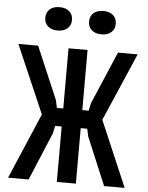

<svg xmlns="http://www.w3.org/2000/svg" viewBox="-66 -1092 881 1145"><g transform="rotate(5 375.0 -520.0)"><path d="M481 -286 471 -332H424V-440H470L480 -486L614 -800H732L556 -393L724 0H601ZM194 -393 18 -800H136L270 -486L280 -440H326V-332H279L269 -286L149 0H26ZM318 -800H432V0H318ZM164 -970Q164 -1002 185.5 -1021Q207 -1040 244 -1040Q281 -1040 302.5 -1021Q324 -1002 324 -970Q324 -938 302.5 -919Q281 -900 244 -900Q207 -900 185.5 -919Q164 -938 164 -970ZM426 -970Q426 -1002 447.5 -1021Q469 -1040 506 -1040Q543 -1040 564.5 -1021Q586 -1002 586 -970Q586 -938 564.5 -919Q543 -900 506 -900Q469 -900 447.5 -919Q426 -938 426 -970Z"/></g></svg>

Font: Martian Mono VF sWd Rg
Style: Regular
Weight: 400
Width: 6
Monospace: yes
Designer: Roman Shamin
Foundry: Evil Martians
Version: Version 1.100